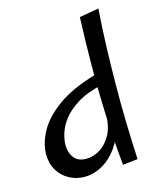

<svg xmlns="http://www.w3.org/2000/svg" viewBox="-121 -893 818 992"><g transform="rotate(-15 288.0 -397.0)"><path d="M495 -4 415 5Q401 -134 395.5 -268.5Q390 -403 391 -534Q392 -665 397 -790L501 -808Q494 -718 490.5 -617.5Q487 -517 486 -412.5Q485 -308 487.5 -204.5Q490 -101 495 -4ZM208 14Q165 14 127.5 -6Q90 -26 67.5 -62.5Q45 -99 45 -150Q45 -207 78.5 -269.5Q112 -332 189 -388Q266 -444 394 -481L418 -423Q333 -404 280.5 -371Q228 -338 200.5 -300.5Q173 -263 163.5 -228.5Q154 -194 154 -172Q154 -129 175.5 -101.5Q197 -74 240 -74Q279 -74 315 -96.5Q351 -119 374.5 -163Q398 -207 397 -270L455 -319Q449 -230 425.5 -167Q402 -104 366.5 -64Q331 -24 290 -5Q249 14 208 14Z"/></g></svg>

Font: Marhey Light
Style: Regular
Weight: 300
Designer: Nur Syamsi & Bustanul Arifin
Foundry: Namelatype
Version: Version 1.000